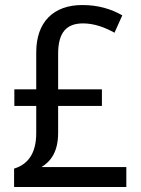

<svg xmlns="http://www.w3.org/2000/svg" viewBox="-20 -743 560 763"><path d="M307 -723C193 -723 124 -656 124 -535V-388H37V-322H124V-214C124 -131 89 -89 36 -73V0H482V-79H145C182 -102 211 -140 211 -215V-322H385V-388H211V-529C211 -614 244 -650 310 -650C355 -650 397 -634 435 -613L466 -682C422 -707 371 -723 307 -723Z"/></svg>

Font: Noto Sans Gujarati UI SemiCondensed
Style: Regular
Weight: 400
Width: 4
Designer: Jelle Bosma - Monotype Design Team, Universal Thirst
Foundry: Monotype Imaging Inc.
Version: Version 2.106